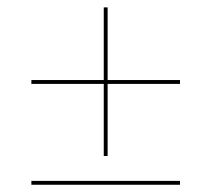

<svg xmlns="http://www.w3.org/2000/svg" viewBox="-20 -437 575 522"><path d="M65.3 65.3V54.8H469.4V65.3ZM262.1 -12.9V-208.9H65.3V-219.4H262.1V-416.9H272.6V-219.4H469.4V-208.9H272.6V-12.9Z"/></svg>

Font: Playfair 144pt SemiExpanded Medium
Style: Regular
Weight: 500
Width: 6
Designer: Claus Eggers Sørensen
Foundry: Claus Eggers Sørensen
Version: Version 2.203